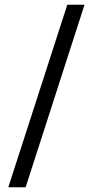

<svg xmlns="http://www.w3.org/2000/svg" viewBox="-20 -731 411 812"><path d="M88.4 61 337.4 -710.9H264.6L15.1 61Z"/></svg>

Font: Roboto Condensed
Style: Regular
Weight: 400
Designer: Google
Version: Version 2.134; 2016